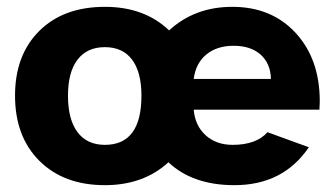

<svg xmlns="http://www.w3.org/2000/svg" viewBox="-20 -530 977 562"><path d="M287 -106Q394 -106 394 -250Q394 -319 366.5 -355.5Q339 -392 287 -392Q235 -392 207 -355.5Q179 -319 179 -250Q179 -180 207 -143Q235 -106 287 -106ZM773 -299Q772 -344 743 -370Q714 -396 664 -396Q615 -396 584 -370.5Q553 -345 547 -299ZM473 -55Q400 12 287 12Q167 12 95.5 -59Q24 -130 24 -250Q24 -369 95 -439.5Q166 -510 287 -510Q403 -510 475 -441Q550 -510 660 -510Q775 -510 845.5 -433.5Q916 -357 916 -233Q916 -229 915.5 -221Q915 -213 915 -209H547Q551 -162 582 -134Q613 -106 661 -106Q730 -106 763 -143L884 -99Q809 12 666 12Q544 12 473 -55Z"/></svg>

Font: Atkinson Hyperlegible Pro
Style: Bold
Weight: 700
Designer: Elliott Scott, Megan Eiswerth, Linus Boman, Theodore Petrosky, Jacob Perez
Foundry: Braille Institute
Version: Version 1.5.1